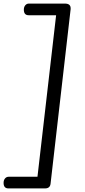

<svg xmlns="http://www.w3.org/2000/svg" viewBox="-20 -957 474 1071"><path d="M231 94H27Q0 94 0 63Q0 48 8 38.5Q16 29 28 29H189L293 -872H140Q113 -872 113 -903Q113 -918 121 -927.5Q129 -937 141 -937H342Q374 -937 374 -911V-906L262 68Q259 94 231 94Z"/></svg>

Font: Kite One
Style: Regular
Weight: 400
Designer: Eduardo Rodriguez Tunni
Foundry: Eduardo Rodriguez Tunni
Version: Version 1.001